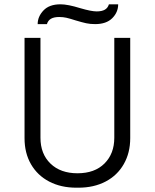

<svg xmlns="http://www.w3.org/2000/svg" viewBox="-20 -862 719 892"><path d="M168 -686V-222Q168 -147 214.5 -102Q261 -57 340 -57Q420 -57 465.5 -102.5Q511 -148 511 -222V-686H585V-220Q585 -152 555 -99.5Q525 -47 470.5 -18.5Q416 10 344 10H335Q263 10 208.5 -18.5Q154 -47 124 -99Q94 -151 94 -220V-686ZM422 -750Q399 -750 380.5 -754Q362 -758 332 -767Q304 -776 288.5 -779.5Q273 -783 255 -783Q231 -783 217 -775Q203 -767 198 -750H155Q155 -785 182 -813.5Q209 -842 261 -842Q295 -842 353 -824Q404 -809 429 -809Q453 -809 467 -817Q481 -825 486 -842H529Q529 -805 501.5 -777.5Q474 -750 422 -750Z"/></svg>

Font: Chivo Light
Style: Regular
Weight: 300
Designer: Hector Gatti
Foundry: Omnibus-Type
Version: Version 1.007